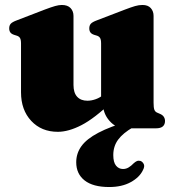

<svg xmlns="http://www.w3.org/2000/svg" viewBox="-20 -516 712 772"><path d="M501 -30 515.5 -4.5Q474.5 19 455 45.5Q435.5 72 435.5 107.5Q435.5 136.5 446.5 150Q457.5 163.5 474.5 163.5Q487 163.5 497.2 157.2Q507.5 151 517 141Q524 134.5 530.2 131.8Q536.5 129 544.5 131Q552.5 133.5 557.8 143.2Q563 153 554.5 168.5Q541 197 505.5 216.5Q470 236 419 236Q354 236 320.2 209.5Q286.5 183 286.5 136.5Q286.5 100.5 307.5 71.5Q328.5 42.5 375.5 17.8Q422.5 -7 501 -30ZM394 -100V-108.5H386.5V-341Q386.5 -357 382.2 -363.5Q378 -370 370 -372.5L358.5 -376Q348 -379.5 343.5 -385.8Q339 -392 339 -402Q339 -413.5 345.2 -420.5Q351.5 -427.5 369 -434L482.5 -477.5Q507.5 -487 522.8 -491.5Q538 -496 553 -496Q575 -496 586.2 -483.5Q597.5 -471 597.5 -452V-103Q597.5 -83.5 600.5 -75.2Q603.5 -67 611 -63.5L622.5 -58.5Q633.5 -54 638.5 -46.5Q643.5 -39 643.5 -29.5Q643.5 -15.5 634.8 -7.8Q626 0 606.5 0H482Q447 0 420.5 -29.8Q394 -59.5 394 -100ZM64.5 -145V-341Q64.5 -357 60.2 -363.5Q56 -370 47.5 -372.5L36.5 -376Q26 -379.5 21.5 -385.8Q17 -392 17 -402Q17 -413.5 23.2 -420.5Q29.5 -427.5 47 -434L160 -477.5Q186.5 -487.5 201.8 -491.8Q217 -496 228.5 -496Q252 -496 263.8 -483.5Q275.5 -471 275.5 -452V-174.5Q275.5 -143 290.2 -127Q305 -111 331.5 -111Q348 -111 365.8 -117.5Q383.5 -124 397.5 -136.5L415 -152L444.5 -120.5L429.5 -106.5Q359.5 -39.5 307.5 -12.8Q255.5 14 212.5 14Q146.5 14 105.5 -30Q64.5 -74 64.5 -145Z"/></svg>

Font: Fraunces Black
Style: Regular
Weight: 900
Version: Version 1.000;[b76b70a41]